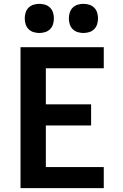

<svg xmlns="http://www.w3.org/2000/svg" viewBox="-20 -981 640 1001"><path d="M87 0V-735H521V-625H219V-437H455V-327H219V-110H521V0ZM415 -809Q400 -809 385 -813.5Q370 -818 359 -829Q348 -840 343.5 -855Q339 -870 339 -885Q339 -900 343.5 -915Q348 -930 359 -941Q370 -952 385 -956.5Q400 -961 415 -961Q430 -961 445 -956.5Q460 -952 471 -941Q482 -930 486.5 -915Q491 -900 491 -885Q491 -870 486.5 -855Q482 -840 471 -829Q460 -818 445 -813.5Q430 -809 415 -809ZM185 -809Q170 -809 155 -813.5Q140 -818 129 -829Q118 -840 113.5 -855Q109 -870 109 -885Q109 -900 113.5 -915Q118 -930 129 -941Q140 -952 155 -956.5Q170 -961 185 -961Q200 -961 215 -956.5Q230 -952 241 -941Q252 -930 256.5 -915Q261 -900 261 -885Q261 -870 256.5 -855Q252 -840 241 -829Q230 -818 215 -813.5Q200 -809 185 -809Z"/></svg>

Font: Iosevka Extrabold Extended
Style: Regular
Weight: 800
Width: 7
Monospace: yes
Designer: Belleve Invis
Foundry: Belleve Invis
Version: Version 32.5.0; ttfautohint (v1.8.4)